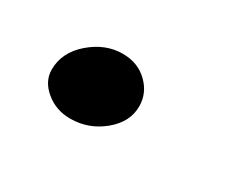

<svg xmlns="http://www.w3.org/2000/svg" viewBox="-42 -201 387 328"><g transform="rotate(30 151.0 -37.5)"><path d="M38 -24Q38 -58 67 -83Q96 -108 130 -108Q160 -108 179.5 -89Q199 -70 199 -44Q199 -13 171 10Q143 33 107 33Q79 33 58.5 16Q38 -1 38 -24Z"/></g></svg>

Font: Sriracha
Style: Regular
Weight: 400
Designer: Suppakit Chalermlarp
Version: Version 1.002g